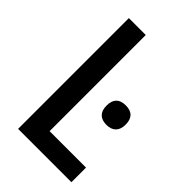

<svg xmlns="http://www.w3.org/2000/svg" viewBox="-216 -795 875 875"><g transform="rotate(45 222.0 -357.0)"><path d="M419.9 0H76.2V-713.9H185.1V-94.2H419.9ZM286.1 -360.4Q286.1 -391.6 301.5 -407.2Q316.9 -422.9 347.7 -422.9Q378.4 -422.9 393.8 -407Q409.2 -391.1 409.2 -360.4Q409.2 -329.6 393.3 -313.5Q377.4 -297.4 347.7 -297.4Q317.9 -297.4 302 -313.2Q286.1 -329.1 286.1 -360.4Z"/></g></svg>

Font: Open Sans
Style: Regular
Weight: 600
Width: 3
Foundry: Ascender Corporation
Version: Version 1.000